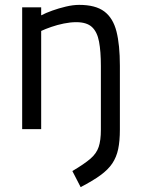

<svg xmlns="http://www.w3.org/2000/svg" viewBox="-20 -530 578 788"><path d="M311 238 277 172Q326 143 351 121.5Q376 100 385 73Q394 46 394 3V-259Q394 -319 386.5 -359Q379 -399 357.5 -419Q336 -439 293 -439Q269 -439 242 -433.5Q215 -428 190.5 -419.5Q166 -411 149 -403V0H71V-500H149V-467Q168 -477 194.5 -486.5Q221 -496 250.5 -503Q280 -510 305 -510Q372 -510 408 -483Q444 -456 458 -401Q472 -346 472 -260V2Q472 49 465 82Q458 115 441 140.5Q424 166 392.5 189Q361 212 311 238Z"/></svg>

Font: Cairo
Style: Regular
Weight: 400
Designer: Mohamed Gaber, Accademia di Belle Arti di Urbino
Foundry: Kief Type Foundry, Accademia di Belle Arti di Urbino
Version: Version 3.120